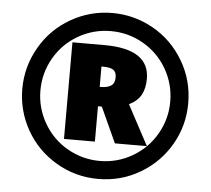

<svg xmlns="http://www.w3.org/2000/svg" viewBox="-52 -780 928 846"><g transform="rotate(5 412.0 -357.0)"><path d="M587.9 -448.2Q587.9 -405.8 571.8 -376.7Q555.7 -347.7 519 -330.1L613.8 -152.8H472.2L400.9 -309.1H383.8V-152.8H247.1V-580.1H389.2Q587.9 -580.1 587.9 -448.2ZM383.8 -395H389.2Q417.5 -395 433.8 -405.5Q450.2 -416 450.2 -442.9Q450.2 -465.8 436.8 -475.3Q423.3 -484.9 390.1 -484.9H383.8ZM44.9 -356.9Q44.9 -454.6 93.8 -540Q142.6 -625.5 228 -674.8Q313.5 -724.1 412.1 -724.1Q508.3 -724.1 592.8 -676.8Q677.2 -629.4 728 -543.9Q778.8 -458.5 778.8 -356.9Q778.8 -257.3 729.7 -173.1Q680.7 -88.9 596.4 -39.6Q512.2 9.8 412.1 9.8Q311 9.8 225.6 -40.8Q140.1 -91.3 92.5 -175.8Q44.9 -260.3 44.9 -356.9ZM125 -356.9Q125 -279.8 163.8 -212.6Q202.6 -145.5 269 -107.7Q335.4 -69.8 412.1 -69.8Q489.3 -69.8 555.7 -108.2Q622.1 -146.5 660.6 -213.1Q699.2 -279.8 699.2 -356.9Q699.2 -433.6 661.4 -500Q623.5 -566.4 556.9 -605.2Q490.2 -644 412.1 -644Q335 -644 268.3 -605.7Q201.7 -567.4 163.3 -500.7Q125 -434.1 125 -356.9Z"/></g></svg>

Font: OpenSans-ExtraBold
Style: Regular
Weight: 800
Foundry: Ascender Corporation
Version: Version 1.10